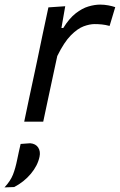

<svg xmlns="http://www.w3.org/2000/svg" viewBox="-72 -528 520 833"><path d="M33 0Q44.5 -55 55.2 -105.8Q66 -156.5 79.5 -219L90 -268.5Q100 -317 112.2 -375.2Q124.5 -433.5 138 -496L211 -501L194.5 -406.5H202.5Q228.5 -448.5 256.5 -470.2Q284.5 -492 311.8 -500Q339 -508 362.5 -508Q380 -508 397.5 -504.8Q415 -501.5 428 -497L403.5 -415.5Q385 -420.5 369.5 -422Q354 -423.5 338.5 -423.5Q317 -423.5 290.8 -413.8Q264.5 -404 235.2 -374.5Q206 -345 176.5 -285L161.5 -215.5Q149 -156.5 138 -105.8Q127 -55 115.5 0ZM-52.5 285Q-26.5 257 -15.8 229.8Q-5 202.5 3 162.5Q6.5 146 10 129.5Q13.5 113 17.5 96.5L59 93.5Q83 95.5 93.8 112.2Q104.5 129 99.5 152Q91.5 190.5 61.8 226Q32 261.5 -10.5 283.5Z"/></svg>

Font: Commissioner
Style: Italic
Weight: 400
Italic angle: -12°
Designer: Kostas Bartsokas
Foundry: Kostas Bartsokas
Version: Version 1.000; ttfautohint (v1.8.3)